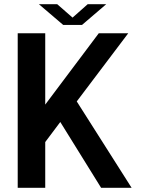

<svg xmlns="http://www.w3.org/2000/svg" viewBox="-20 -896 676 916"><path d="M165.5 -876H252.9L326.2 -812L398.4 -876H486.8L371.1 -776.9H281.7ZM462.4 0 267.6 -314 195.8 -218.3V0H64.5V-737.3H195.8V-397L451.2 -737.3H591.8L346.2 -412.1L607.9 0Z"/></svg>

Font: Epilogue SemiBold
Style: Regular
Weight: 600
Designer: Tyler Finck
Foundry: Etcetera Type Co
Version: Version 2.112